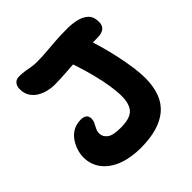

<svg xmlns="http://www.w3.org/2000/svg" viewBox="-192 -860 1018 1018"><g transform="rotate(-45 317.5 -350.5)"><path d="M291 12Q217 12 160.5 -9.5Q104 -31 72 -72Q40 -113 40 -169Q40 -192 48 -218Q56 -244 72 -267.5Q88 -291 113 -305.5Q138 -320 172 -320Q194 -320 205 -310.5Q216 -301 216 -283Q216 -268 209 -254.5Q202 -241 195.5 -227.5Q189 -214 189 -198Q189 -174 211 -156.5Q233 -139 291 -139Q361 -139 387.5 -167Q414 -195 414 -256Q414 -289 407 -334Q400 -379 387.5 -428.5Q375 -478 360 -525Q345 -572 329 -609Q319 -635 332.5 -655.5Q346 -676 370 -676Q420 -675 449 -658.5Q478 -642 495 -597Q508 -561 521.5 -513.5Q535 -466 546 -415Q557 -364 563.5 -317Q570 -270 570 -234Q570 -107 499 -47.5Q428 12 291 12ZM203 -548Q181 -548 155.5 -554Q130 -560 107.5 -573.5Q85 -587 71 -609Q57 -631 57 -663Q57 -686 69 -699.5Q81 -713 103 -713Q126 -713 144.5 -710Q163 -707 182.5 -703.5Q202 -700 222 -700Q261 -700 296 -703Q331 -706 370.5 -709Q410 -712 465 -712Q498 -712 531 -704.5Q564 -697 585.5 -677Q607 -657 607 -618Q607 -564 541 -564Q476 -564 413.5 -560Q351 -556 297 -552Q243 -548 203 -548Z"/></g></svg>

Font: Shantell Sans
Style: Bold
Weight: 700
Designer: Stephen Nixon, Anya Danilova, Shantell Martin
Foundry: Arrow Type
Version: Version 1.011;[c5ecc13dd]